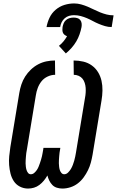

<svg xmlns="http://www.w3.org/2000/svg" viewBox="-20 -1086 679 1114"><path d="M342 8Q325 8 309.5 3Q294 -2 283.5 -13Q273 -24 266 -38Q259 -52 255 -68Q246 -52 234.5 -38Q223 -24 208.5 -13Q194 -2 177 3Q160 8 143 8Q117 8 95 -3.5Q73 -15 60 -35Q47 -55 41 -79Q35 -103 33 -128.5Q31 -154 33.5 -180Q36 -206 40 -232L92 -547Q96 -571 104 -595.5Q112 -620 126 -642Q140 -664 159.5 -682.5Q179 -701 202 -713Q225 -725 249.5 -730Q274 -735 299 -735L300 -652Q278 -652 256.5 -642Q235 -632 221 -614.5Q207 -597 199 -575.5Q191 -554 188 -533L136 -218Q134 -208 132.5 -198Q131 -188 130.5 -178Q130 -168 129 -158Q128 -148 128.5 -138Q129 -128 130 -118.5Q131 -109 134 -99.5Q137 -90 143 -82.5Q149 -75 159 -75Q170 -75 179 -83Q188 -91 194 -100Q200 -109 204 -119Q208 -129 211.5 -139Q215 -149 218 -159Q221 -169 223.5 -179.5Q226 -190 227.5 -200Q229 -210 231 -220L232 -228H330L329 -221Q327 -210 325.5 -200Q324 -190 323.5 -179.5Q323 -169 322 -159Q321 -149 321.5 -139Q322 -129 323 -119Q324 -109 327 -99.5Q330 -90 336.5 -82.5Q343 -75 353 -75Q365 -75 375 -85Q385 -95 391.5 -106Q398 -117 402.5 -129Q407 -141 410.5 -153Q414 -165 416.5 -177.5Q419 -190 421 -202L473 -517Q476 -532 477 -547Q478 -562 477 -576.5Q476 -591 471.5 -605Q467 -619 458.5 -629.5Q450 -640 436.5 -646Q423 -652 408 -652L407 -735Q436 -735 463.5 -728.5Q491 -722 513 -706Q535 -690 549 -667Q563 -644 569 -617Q575 -590 574.5 -561Q574 -532 569 -503L517 -188Q513 -165 507 -142.5Q501 -120 490.5 -98.5Q480 -77 465.5 -57Q451 -37 431.5 -22Q412 -7 388.5 0.5Q365 8 342 8ZM329 -929H250Q255 -957 267.5 -983.5Q280 -1010 303 -1029.5Q326 -1049 354 -1057.5Q382 -1066 410 -1066Q431 -1066 450.5 -1060.5Q470 -1055 488 -1047.5Q506 -1040 524 -1031Q542 -1022 560.5 -1014.5Q579 -1007 598.5 -1002Q618 -997 639 -997L628 -929Q608 -929 589.5 -934.5Q571 -940 553 -947.5Q535 -955 518.5 -964Q502 -973 484.5 -980.5Q467 -988 448 -993Q429 -998 409 -998Q395 -998 381 -994Q367 -990 355.5 -980Q344 -970 337.5 -956.5Q331 -943 329 -929ZM362 -776 322 -820Q337 -832 348.5 -846Q360 -860 369 -876Q361 -879 354.5 -884Q348 -889 345 -896.5Q342 -904 342 -912.5Q342 -921 343 -929Q345 -940 349.5 -951Q354 -962 363.5 -970Q373 -978 384.5 -981Q396 -984 407 -984Q418 -984 428.5 -981Q439 -978 445.5 -970Q452 -962 453.5 -951Q455 -940 453 -929Q449 -908 441.5 -886.5Q434 -865 422.5 -845.5Q411 -826 395.5 -808.5Q380 -791 362 -776Z"/></svg>

Font: Iosevka SmBd Ex Obl
Style: Regular
Weight: 600
Width: 7
Italic angle: -9°
Monospace: yes
Designer: Belleve Invis
Foundry: Belleve Invis
Version: Version 32.5.0; ttfautohint (v1.8.4)